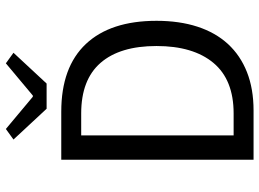

<svg xmlns="http://www.w3.org/2000/svg" viewBox="-135 -750 885 655"><g transform="rotate(-90 307.5 -422.5)"><path d="M90 0V-656H254Q406 -656 485 -572Q564 -488 564 -331Q564 -253 544 -191.5Q524 -130 485 -87.5Q446 -45 389 -22.5Q332 0 258 0ZM173 -68H248Q363 -68 420.5 -137Q478 -206 478 -331Q478 -456 420.5 -522Q363 -588 248 -588H173ZM264 -706 159 -819 195 -845 305 -753H309L419 -845L455 -819L350 -706Z"/></g></svg>

Font: Pinyin1712
Style: Regular
Weight: 400
Version: Version 1